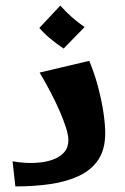

<svg xmlns="http://www.w3.org/2000/svg" viewBox="-20 -668 447 688"><path d="M35 0 25 -90Q46 -86 72.5 -84.5Q99 -83 125.5 -86Q152 -89 174.5 -98Q197 -107 211 -123.5Q225 -140 225 -166Q225 -184 216 -212Q207 -240 192.5 -273Q178 -306 159.5 -341Q141 -376 122 -408L300 -450Q320 -401 332.5 -352.5Q345 -304 351 -262.5Q357 -221 357 -191Q357 -133 332.5 -96Q308 -59 263.5 -38Q219 -17 161 -8.5Q103 0 35 0ZM208 -494Q184 -510 161 -529Q138 -548 121 -568L196 -648Q216 -626 236.5 -607.5Q257 -589 283 -571Z"/></svg>

Font: Marhey Medium
Style: Regular
Weight: 500
Designer: Nur Syamsi & Bustanul Arifin
Foundry: Namelatype
Version: Version 1.000